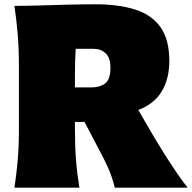

<svg xmlns="http://www.w3.org/2000/svg" viewBox="-20 -862 882 882"><path d="M46.4 -835Q97.7 -835 160.6 -836.9Q223.6 -838.9 289.8 -840.6Q356 -842.3 417.5 -842.3Q524.9 -842.3 601.1 -818.1Q677.2 -793.9 717.5 -737.1Q757.8 -680.2 757.8 -581.5Q757.8 -500.5 723.1 -442.4Q688.5 -384.3 615.2 -356.9L679.7 -246.1Q702.6 -207 731.2 -161.4Q759.8 -115.7 788.6 -73.2Q817.4 -30.8 841.8 0H507.3Q495.1 -49.8 477.3 -89.6Q459.5 -129.4 437.5 -169.9L368.2 -301.8H324.2V-269.5Q324.2 -189.9 329.1 -127.7Q334 -65.4 344.7 0H46.4Q56.2 -65.4 61.5 -127.7Q66.9 -189.9 66.9 -269.5V-555.2Q66.9 -638.2 61.5 -702.6Q56.2 -767.1 46.4 -835ZM327.6 -637.7Q325.7 -609.4 325 -578.4Q324.2 -547.4 324.2 -512.7V-460.4H400.4Q438 -460.4 462.6 -478.5Q487.3 -496.6 487.3 -551.3Q487.3 -596.7 465.3 -617.2Q443.4 -637.7 410.2 -637.7Z"/></svg>

Font: Pinar-FD Black
Style: Regular
Weight: 900
Designer: Amin Abedi
Version: Version 3.000